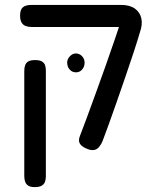

<svg xmlns="http://www.w3.org/2000/svg" viewBox="-20 -602 640 783"><path d="M343 8Q317 -1 307.5 -13.5Q298 -26 305 -45Q318 -78 335 -124.5Q352 -171 371.5 -224.5Q391 -278 410.5 -333Q430 -388 447 -438Q464 -488 477 -527L552 -475Q541 -437 525 -388.5Q509 -340 491 -287.5Q473 -235 455.5 -185Q438 -135 423 -93.5Q408 -52 398 -26Q393 -14 385.5 -4.5Q378 5 368.5 8.5Q359 12 343 8ZM122 161Q104 161 95 155Q86 149 82.5 139Q79 129 79 116V-314Q79 -326 82.5 -336Q86 -346 95.5 -351.5Q105 -357 123 -357Q142 -357 151.5 -351Q161 -345 164 -335.5Q167 -326 167 -313V117Q167 130 163.5 139.5Q160 149 150.5 155Q141 161 122 161ZM550 -469 481 -492H386H108Q95 -492 84.5 -496Q74 -500 68 -510Q62 -520 62 -538Q62 -557 68 -566Q74 -575 84.5 -578.5Q95 -582 107 -582H473Q509 -582 530 -567Q551 -552 556.5 -526.5Q562 -501 550 -469ZM290 -307Q274 -307 264 -318.5Q254 -330 254 -347Q254 -361 265 -372.5Q276 -384 289 -384Q304 -384 314.5 -373Q325 -362 325 -346Q325 -330 315 -318.5Q305 -307 290 -307Z"/></svg>

Font: Fredoka Light
Style: Regular
Weight: 400
Version: Version 2.001